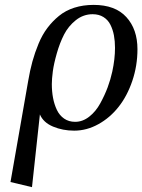

<svg xmlns="http://www.w3.org/2000/svg" viewBox="-20 -522 582 785"><path d="M143.1 -54.2 110.8 243.2 22.9 222.2 95.2 -190.9Q102.5 -233.9 112.5 -270.5Q122.6 -307.1 137.7 -343.5Q152.8 -379.9 173.6 -407.5Q194.3 -435.1 221.2 -457Q248 -479 283.9 -490.5Q319.8 -502 362.8 -502Q451.2 -502 496.6 -452.1Q542 -402.3 542 -320.8Q542 -253.4 521 -191.4Q500 -129.4 464.8 -85Q429.7 -40.5 382.1 -14.2Q334.5 12.2 283.2 12.2Q236.8 12.2 197 -4.4Q157.2 -21 143.1 -54.2ZM439 -229Q450.2 -280.3 450.2 -326.2Q450.2 -354 445.8 -377.4Q441.4 -400.9 431.4 -420.9Q421.4 -440.9 402.8 -452.4Q384.3 -463.9 358.9 -463.9Q320.8 -463.9 290 -439.5Q259.3 -415 241.7 -380.4Q224.1 -345.7 212.2 -303.7Q200.2 -261.7 196 -230.5Q191.9 -199.2 191.9 -178.2Q191.9 -148.4 196.8 -122.1Q201.7 -95.7 212.4 -73Q223.1 -50.3 242.2 -37.1Q261.2 -23.9 287.1 -23.9Q317.9 -23.9 344.7 -44.9Q371.6 -65.9 389.9 -99.4Q408.2 -132.8 420.2 -165Q432.1 -197.3 439 -229Z"/></svg>

Font: Linguistics Pro
Style: Italic
Weight: 400
Italic angle: -12°
Designer: Stefan Peev, Context Ltd
Foundry: Stefan Peev, Context Ltd
Version: Version 001.000